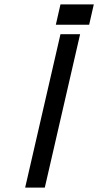

<svg xmlns="http://www.w3.org/2000/svg" viewBox="-20 -850 445 870"><path d="M233 -738 254 -830H346L325 -738ZM94 0 254 -695H343L183 0ZM292 -738 314 -830H405L384 -738Z"/></svg>

Font: Coval
Style: Light Italic
Weight: 300
Foundry: Context Ltd
Version: Version 001.000